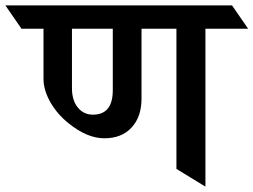

<svg xmlns="http://www.w3.org/2000/svg" viewBox="-100 -695 944 715"><path d="M665 -588V0L557 -66V-588H427V-328Q427 -260 390 -220Q353 -180 288.5 -180Q224 -180 154 -237Q112 -271 87 -315.5Q62 -360 62 -401V-588H-20L-80 -675H764L824 -588ZM246 -268Q320 -268 320 -359V-588H168V-366Q168 -322 189.5 -295Q211 -268 246 -268Z"/></svg>

Font: Halant SemiBold
Style: Regular
Weight: 600
Designer: Hitesh Malaviya (Devanagari), Satya Rajpurohit (Latin)
Foundry: Indian Type Foundry
Version: Version 1.101;PS 1.0;hotconv 1.0.78;makeotf.lib2.5.61930; tt